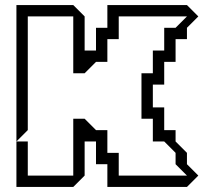

<svg xmlns="http://www.w3.org/2000/svg" viewBox="-20 -740 805 760"><path d="M45 0V-180H90V-45H270V-270H315L360 -225H405V-135H450V-45H720L675 -90V-135L630 -180H585V-270H540V-450H585V-540H630V-630H675L720 -675H450V-585H405V-495H360L315 -450H270V-675H90V-225L45 -180V-720H270L315 -675V-540H360V-630H405V-720H720L765 -675L720 -630V-585H675V-495H630V-405H585V-315H630V-225H675V-180L720 -135V-90L765 -45L720 0H405V-90H360V-180H315V-45L270 0Z"/></svg>

Font: Rubik Iso
Style: Regular
Weight: 400
Designer: Hubert and Fischer, NaN
Foundry: Hubert and Fischer, NaN
Version: Version 2.200